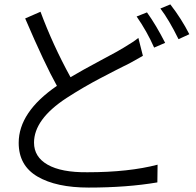

<svg xmlns="http://www.w3.org/2000/svg" viewBox="-20 -808 886 868"><path d="M605.5 -636.7C591.8 -625 569.3 -610.4 538.1 -591.8C526.4 -584 492.2 -565.4 435.5 -535.2C378.9 -504.9 333 -479.5 298.8 -459C245.1 -556.6 200.2 -655.3 163.1 -754.9L93.8 -724.6C152.3 -587.9 200.2 -486.3 237.3 -419.9C122.1 -340.8 64.5 -254.9 64.5 -162.1C64.5 -93.8 92.8 -43 149.4 -9.8C206.1 23.4 283.2 40 380.9 40C496.1 40 599.6 32.2 691.4 16.6L692.4 -63.5C606.4 -41 501 -29.3 376 -29.3C296.9 -28.3 236.3 -40 195.3 -63.5C154.3 -86.9 133.8 -120.1 133.8 -163.1C133.8 -233.4 182.6 -300.8 281.2 -365.2C303.7 -379.9 329.1 -395.5 357.4 -412.1C385.7 -428.7 409.2 -441.4 427.7 -451.2C446.3 -460.9 470.7 -473.6 501 -489.3C531.2 -504.9 549.8 -513.7 555.7 -516.6C574.2 -526.4 597.7 -539.1 626 -555.7ZM597.7 -733.4C628.9 -688.5 655.3 -641.6 676.8 -592.8L726.6 -614.3C699.2 -668 671.9 -713.9 644.5 -752ZM705.1 -769.5C730.5 -736.3 757.8 -690.4 787.1 -630.9L835.9 -653.3C812.5 -699.2 784.2 -744.1 750 -788.1Z"/></svg>

Font: Gen Shin Gothic P Normal
Style: Regular
Weight: 300
Designer: [Source Han Sans]
Ryoko NISHIZUKA  (kana & ideographs); Paul D. Hunt (Latin, Greek & Cyrillic); Wenlong ZHANG  (bopomofo
Version: Version 1.002.20150607